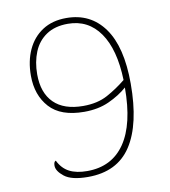

<svg xmlns="http://www.w3.org/2000/svg" viewBox="-77 -728 714 806"><g transform="rotate(-10 279.5 -324.5)"><path d="M478 -343Q478 -170 418.5 -79Q359 12 234 12Q164 12 133.5 -12Q103 -36 103 -59Q103 -76 112 -79Q129 -44 159 -28.5Q189 -13 235 -13Q340 -13 395.5 -94Q451 -175 451 -331Q418 -302 372 -281Q326 -260 266 -260Q166 -260 118.5 -312.5Q71 -365 71 -448Q71 -510 93 -558Q115 -606 157 -633.5Q199 -661 259 -661Q362 -661 420 -580.5Q478 -500 478 -343ZM98 -449Q98 -370 141 -327.5Q184 -285 266 -285Q327 -285 370 -308.5Q413 -332 451 -363Q447 -494 397.5 -565Q348 -636 261 -636Q206 -636 169.5 -611.5Q133 -587 115.5 -544.5Q98 -502 98 -449Z"/></g></svg>

Font: Noto Serif Telugu Thin
Style: Regular
Weight: 100
Designer: Jelle Bosma - Monotype Design Team
Foundry: Monotype Imaging Inc.
Version: Version 2.005; ttfautohint (v1.8.4.7-5d5b)